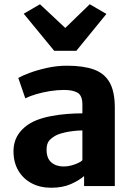

<svg xmlns="http://www.w3.org/2000/svg" viewBox="-20 -875 632 903"><path d="M520 0H375.5V-47Q353 -27 313.8 -9.5Q274.5 8 221 8Q168 8 128 -13.5Q88 -35 65.8 -73.5Q43.5 -112 43.5 -163Q43.5 -214 71.2 -250.5Q99 -287 146.5 -307.5Q179 -321 217.8 -328.5Q256.5 -336 295.2 -339Q334 -342 367.5 -342V-383Q367.5 -425.5 345 -438.8Q322.5 -452 280.5 -452Q249 -452 214.8 -446.5Q180.5 -441 150 -432Q119.5 -423 99 -412.5L66 -508.5Q83 -518.5 119 -532Q155 -545.5 201.5 -555.8Q248 -566 295 -566Q372 -566 421.8 -548Q471.5 -530 495.8 -487Q520 -444 520 -368ZM327 -259Q304.5 -256.5 283.8 -251.8Q263 -247 249 -241Q229.5 -232 214.2 -217Q199 -202 199 -171Q199 -130.5 221.5 -111.2Q244 -92 279.5 -92Q298 -92 316.2 -97Q334.5 -102 348.5 -108.8Q362.5 -115.5 367.5 -121.5V-261.5Q349.5 -261.5 327 -259ZM91.5 -810.5 168 -855 287 -743.5 402 -855 480.5 -809.5 339 -636H235Z"/></svg>

Font: Koeln Type Sans
Style: Bold
Weight: 700
Designer: Eben Sorkin
Foundry: Eben Sorkin
Version: Version 2.001